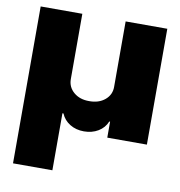

<svg xmlns="http://www.w3.org/2000/svg" viewBox="-82 -622 837 891"><g transform="rotate(10 336.5 -176.5)"><path d="M38.1 193.4V-545.9H234.4V-238.3Q234.4 -200.7 262.9 -176.3Q291.5 -151.9 335.9 -152.3Q381.3 -151.9 410.2 -176.3Q439 -200.7 438.5 -238.3V-545.9H634.8V0H448.2V-75.2H444.3Q432.1 -44.9 403.1 -27.3Q374 -9.8 335.9 -9.8Q298.3 -9.8 269.8 -27.3Q241.2 -44.9 228.5 -75.2H223.6V193.4Z"/></g></svg>

Font: Inter Tight Black
Style: Regular
Weight: 900
Designer: Rasmus Andersson
Foundry: rsms
Version: Version 3.004; ttfautohint (v1.8.4.7-5d5b)